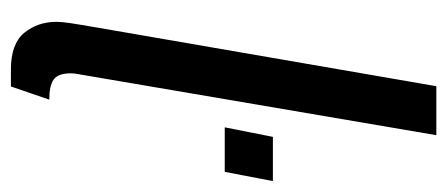

<svg xmlns="http://www.w3.org/2000/svg" viewBox="-248 -542 800 343"><g transform="rotate(90 151.5 -370.0)"><path d="M103.5 10Q57.5 10 38 -14Q18.5 -38 18.5 -71.5Q18.5 -81 20.8 -96Q23 -111 29 -145.5L133.5 -750H221L116.5 -137Q113 -115 111.8 -109.5Q110.5 -104 110.5 -97Q110.5 -74 121.8 -66.2Q133 -58.5 157.5 -58.5L134 10ZM207 -372 224 -458H303L286.5 -372Z"/></g></svg>

Font: Cabin Condensed
Style: Italic
Weight: 400
Width: 3
Italic angle: -10°
Designer: Pablo Impallari
Foundry: Pablo Impallari. http://www.impallari.com Igino Marini. http://www.ikern.com
Version: Version 3.001; ttfautohint (v1.8.3)